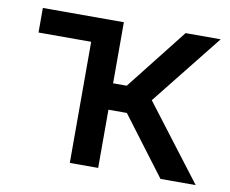

<svg xmlns="http://www.w3.org/2000/svg" viewBox="-65 -626 849 708"><g transform="rotate(10 359.5 -272.5)"><path d="M237.9 0V-453.5H40.8V-545.5H344.1V-316.8H395.2L575.3 -545.5H706.7L495.4 -280.2L709.2 0H577.4L413 -218H344.1V0Z"/></g></svg>

Font: Inter Zeller Medium
Style: Regular
Weight: 500
Designer: Rasmus Andersson; Joe Bland
Foundry: zeller
Version: Version 3.015;git-dec3a8cb1